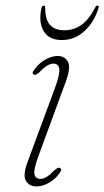

<svg xmlns="http://www.w3.org/2000/svg" viewBox="-20 -661 374 688"><path d="M125.5 -20Q135.5 -20 147 -27Q158.5 -34 175.5 -51.5Q181 -55.5 185.8 -58.5Q190.5 -61.5 195 -59Q203 -54.5 196 -44.5Q182 -22 158 -7.5Q134 7 110.5 7Q85 7 72.8 -13.2Q60.5 -33.5 81 -86.5L176.5 -344.5Q195 -395 192.5 -414Q190 -433 171 -433Q161.5 -433 149 -425.8Q136.5 -418.5 120.5 -401.5Q115.5 -397.5 110.8 -394.5Q106 -391.5 101.5 -393.5Q92.5 -398 101 -408.5Q117 -433 141.2 -446.8Q165.5 -460.5 186.5 -460.5Q212 -460.5 223.5 -439.5Q235 -418.5 213.5 -362.5L117.5 -101Q100 -53.5 103.5 -36.8Q107 -20 125.5 -20ZM210.5 -552.5Q244 -552.5 271.2 -571.5Q298.5 -590.5 320.5 -633Q324 -641 329.5 -641Q336 -641 333 -632Q317.5 -581.5 282.5 -549.5Q247.5 -517.5 201.5 -517.5Q155.5 -517.5 136.5 -549.5Q117.5 -581.5 128.5 -632Q130.5 -641 137 -641Q142 -641 142 -633Q142 -590.5 159.5 -571.5Q177 -552.5 210.5 -552.5Z"/></svg>

Font: Fraunces 9pt S000 Thin
Style: Italic
Weight: 100
Italic angle: -16°
Version: Version 1.000; ttfautohint (v1.8.3)